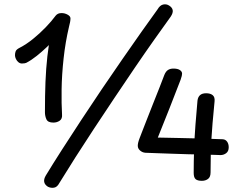

<svg xmlns="http://www.w3.org/2000/svg" viewBox="-20 -848 1143 910"><path d="M727 -804Q738 -823 753 -826.5Q768 -830 781 -822Q796 -813 798.5 -800Q801 -787 789 -769Q755 -722 711.5 -660.5Q668 -599 620 -528.5Q572 -458 522.5 -384Q473 -310 425.5 -238Q378 -166 336 -100Q294 -34 261 20Q251 39 236 41.5Q221 44 207 37Q177 18 197 -16Q231 -72 274 -139Q317 -206 365 -279Q413 -352 463 -426Q513 -500 561 -569Q609 -638 651.5 -698.5Q694 -759 727 -804ZM104 -550Q101 -549 96.5 -548Q92 -547 84 -547Q75 -547 67.5 -553Q60 -559 55.5 -568.5Q51 -578 51 -586Q51 -597 54.5 -605.5Q58 -614 74 -622Q105 -638 136.5 -663.5Q168 -689 196.5 -718.5Q225 -748 244 -774Q249 -780 255.5 -783Q262 -786 272 -786Q287 -786 300.5 -778.5Q314 -771 314 -761Q314 -746 307 -721Q290 -649 281.5 -571.5Q273 -494 272 -424.5Q271 -355 274 -306Q276 -285 263 -276Q250 -267 233 -267Q207 -267 200 -282.5Q193 -298 193 -316Q193 -396 195.5 -459.5Q198 -523 204.5 -581Q211 -639 223 -701L244 -666Q225 -647 202 -625Q179 -603 154 -583Q129 -563 104 -550ZM759 -493Q766 -510 776.5 -516.5Q787 -523 802 -523Q822 -523 832.5 -516Q843 -509 843 -499Q843 -495 841.5 -488Q840 -481 836 -470Q808 -398 782.5 -332.5Q757 -267 728 -196Q773 -195 826.5 -194Q880 -193 935 -191.5Q990 -190 1036 -188Q1049 -187 1056.5 -176.5Q1064 -166 1064 -150Q1064 -131 1052 -122Q1040 -113 1025 -113Q1020 -113 998 -114Q976 -115 942.5 -115.5Q909 -116 870.5 -117Q832 -118 793.5 -119.5Q755 -121 722.5 -122Q690 -123 669 -124Q655 -125 644 -134.5Q633 -144 633 -157Q633 -164 635 -172.5Q637 -181 642 -194Q644 -199 653 -222.5Q662 -246 676 -281.5Q690 -317 705.5 -356.5Q721 -396 735.5 -432Q750 -468 759 -493ZM916 -371Q918 -388 928 -397Q938 -406 957 -406Q977 -406 988 -397Q999 -388 997 -368Q991 -307 987.5 -265Q984 -223 982 -188.5Q980 -154 979 -117.5Q978 -81 978 -31Q978 -9 966 0Q954 9 937 9Q916 9 907 1Q898 -7 898 -29Q898 -84 900 -142Q902 -200 906.5 -258Q911 -316 916 -371Z"/></svg>

Font: Playpen Sans Hebrew
Style: Regular
Weight: 400
Designer: Tom Grace, Laura Meseguer, Veronika Burian, José Scaglione
Foundry: TypeTogether
Version: Version 2.000